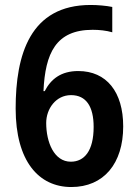

<svg xmlns="http://www.w3.org/2000/svg" viewBox="-20 -743 550 773"><path d="M267 10C398 10 476 -85 476 -234C476 -373 409 -457 295 -457C226 -457 185 -425 160 -376H155C162 -529 205 -623 353 -623C380 -623 408 -620 432 -613V-715C408 -720 373 -723 345 -723C101 -723 43 -523 43 -306C43 -94 136 10 267 10ZM265 -92C198 -92 166 -170 166 -248C166 -305 205 -360 266 -360C327 -360 357 -314 357 -232C357 -136 320 -92 265 -92Z"/></svg>

Font: Noto Sans Devanagari UI SemiCondensed SemiBold
Style: Regular
Weight: 600
Width: 4
Designer: Jelle Bosma - Monotype Design Team
Foundry: Monotype Imaging Inc.
Version: Version 2.004